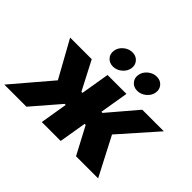

<svg xmlns="http://www.w3.org/2000/svg" viewBox="-182 -987 1241 1241"><g transform="rotate(45 438.0 -366.5)"><path d="M-32.7 0 192.4 -264.2 53.2 -515.6H250.5L352.5 -319.3H362.3L395 -515.6H567.9L535.2 -319.3H545.4L712.4 -515.6H909.7L687.5 -264.2L824.7 0H622.6L523.4 -187.5H513.7L482.4 0H309.6L340.8 -187.5H331.1L169.4 0ZM602.5 -578.6Q569.8 -578.6 550 -601.3Q530.3 -624 535.6 -656.2Q540.5 -688 567.9 -710.7Q595.2 -733.4 628.4 -733.4Q661.6 -733.4 681.2 -710.7Q700.7 -688 695.8 -656.2Q690.4 -624 663.1 -601.3Q635.7 -578.6 602.5 -578.6ZM380.9 -578.6Q347.7 -578.6 327.9 -601.3Q308.1 -624 313.5 -656.2Q318.4 -688 345.7 -710.7Q373 -733.4 406.2 -733.4Q439.5 -733.4 459 -710.7Q478.5 -688 473.6 -656.2Q468.3 -624 440.9 -601.3Q413.6 -578.6 380.9 -578.6Z"/></g></svg>

Font: Inter Display Extra Bold
Style: Italic
Weight: 800
Italic angle: -9.39999°
Designer: Rasmus Andersson
Foundry: rsms
Version: Version 4.000;git-4fc901f